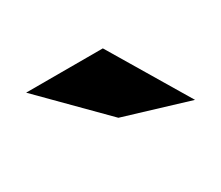

<svg xmlns="http://www.w3.org/2000/svg" viewBox="-49 -848 416 362"><g transform="rotate(-30 159.5 -666.5)"><path d="M25 -752 152 -624 294 -581 192 -752Z"/></g></svg>

Font: Charger Sport
Style: UltExt
Weight: 1000
Designer: Jasper
Foundry: Cannot Into Space Fonts
Version: Version 1.1